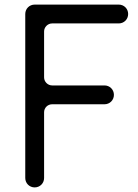

<svg xmlns="http://www.w3.org/2000/svg" viewBox="-20 -817 602 836"><path d="M207 -445C188 -445 172 -461 172 -480V-680C172 -699 188 -715 207 -715H497C520 -715 538 -733 538 -756C538 -779 520 -797 497 -797H131C108 -797 90 -779 90 -756V-42C90 -19 108 -1 131 -1C154 -1 172 -19 172 -42V-328C172 -348 188 -363 207 -363H435C458 -363 476 -381 476 -404C476 -427 458 -445 435 -445Z"/></svg>

Font: Fabada
Style: Regular
Weight: 400
Designer: deFharo
Foundry: deFharo.com
Version: Version 4.000 2011 initial release